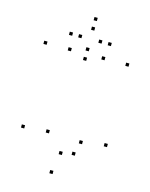

<svg xmlns="http://www.w3.org/2000/svg" viewBox="-140 -1043 900 1151"><g transform="rotate(15 310.0 -467.5)"><path d="M574.1 -220.9V-240.9H554.1V-220.9ZM574.1 -720V-740H554.1V-720ZM425.2 -720V-740H405.2V-720ZM425.2 -199.1V-219.1H405.2V-199.1ZM401.2 -121.4V-141.4H381.2V-121.4ZM325.2 -105.3V-125.3H305.2V-105.3ZM216.8 -210.6V-230.6H196.8V-210.6ZM216.8 -720V-740H196.8V-720ZM65.9 -720V-740H45.9V-720ZM65.9 -200.7V-220.7H45.9V-200.7ZM300.9 19.5V-0.5H280.9V19.5ZM440.2 -811.9V-831.9H420.2V-811.9ZM320 -935.1V-955.1H300V-935.1ZM199.8 -811.9V-831.9H179.8V-811.9ZM320 -688.2V-708.2H300V-688.2ZM257.2 -811.9V-831.9H237.2V-811.9ZM320 -875.8V-895.8H300V-875.8ZM382.2 -811.9V-831.9H362.2V-811.9ZM320 -747.6V-767.6H300V-747.6Z"/></g></svg>

Font: Monaspace Argon Dots Var
Style: Regular
Weight: 400
Designer: Riley Cran and the Lettermatic Team
Version: Version 1.100 (Monaspace Argon Dots)